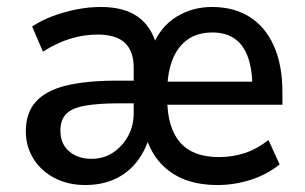

<svg xmlns="http://www.w3.org/2000/svg" viewBox="-20 -521 873 550"><path d="M224 9Q175 9 136.5 -11Q98 -31 76 -66Q54 -101 54 -145Q54 -198 83 -230Q112 -262 170 -276Q228 -290 315 -290H380V-225H321Q263 -225 225 -218.5Q187 -212 170 -195Q153 -178 153 -147Q153 -109 178 -87.5Q203 -66 242 -66Q277 -66 304 -84Q331 -102 347 -131.5Q363 -161 363 -197V-327Q363 -374 338 -398Q313 -422 259 -422Q220 -422 181 -410Q142 -398 103 -373L72 -445Q99 -463 131.5 -475Q164 -487 199 -494Q234 -501 269 -501Q336 -501 375.5 -472.5Q415 -444 429 -389H417Q440 -445 485.5 -473Q531 -501 587 -501Q651 -501 696 -472Q741 -443 765 -388.5Q789 -334 789 -257V-221H443V-287H720L703 -269Q703 -321 690.5 -356.5Q678 -392 652.5 -410Q627 -428 588 -428Q526 -428 492.5 -383.5Q459 -339 459 -257V-239Q459 -156 495.5 -113.5Q532 -71 607 -71Q647 -71 682.5 -83Q718 -95 749 -120L781 -50Q745 -21 698.5 -6Q652 9 603 9Q550 9 509.5 -6.5Q469 -22 440.5 -53Q412 -84 398 -129H408Q396 -88 371 -56.5Q346 -25 309 -8Q272 9 224 9Z"/></svg>

Font: Nunito Sans 10pt SemiCondensed SemiBold
Style: Regular
Weight: 600
Width: 4
Designer: Vernon Adams
Foundry: Vernon Adams
Version: Version 3.101;gftools[0.9.27]